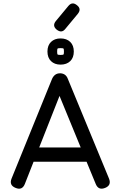

<svg xmlns="http://www.w3.org/2000/svg" viewBox="-20 -1109 706 1129"><path d="M313 -935C332.5 -919.5 349.5 -920.5 364 -939C364 -939 437 -1027 437 -1027C437 -1027 437 -1027 437 -1027C453 -1046.5 451.5 -1063.5 433 -1078C433 -1078 433 -1078 433 -1078C414.5 -1093.5 397.5 -1092.5 382 -1074C382 -1074 309 -986 309 -986C309 -986 309 -986 309 -986C293.5 -967.5 294.5 -950.5 313 -935C313 -935 313 -935 313 -935ZM72 -4C97.5 6.5 115.5 -1 126 -27C126 -27 177.5 -158 177.5 -158C177.5 -158 489 -158 489 -158C489 -158 543 -27 543 -27C543 -27 543 -27 543 -27C553.5 -1.5 571.5 6.5 598 -4C598 -4 598 -4 598 -4C624 -14.5 631.5 -32.5 621 -59C621 -59 379 -645 379 -645C379 -645 379 -645 379 -645C371.5 -666 356.5 -677 335 -678C335 -678 333 -678 333 -678C333 -678 333 -678 333 -678C311.5 -678 296 -667 286 -645C286 -645 48 -59 48 -59C48 -59 48 -59 48 -59C37.5 -32.5 45.5 -14.5 72 -4C72 -4 72 -4 72 -4ZM330 -545C330 -545 454.5 -242 454.5 -242C454.5 -242 210.5 -242 210.5 -242C210.5 -242 330 -545 330 -545ZM336 -729C360 -729 379 -736 393 -749.5C407 -763 414 -782 414 -806C414 -806 414 -806 414 -806C414 -830 407 -849 393 -862.5C379 -876 360 -883 336 -883C336 -883 336 -883 336 -883C312.5 -883 294 -876 280 -862.5C266 -849 259 -830 259 -806C259 -806 259 -806 259 -806C259 -782 266 -763 280 -749.5C294 -736 312.5 -729 336 -729C336 -729 336 -729 336 -729ZM336 -786C326 -786 320 -787 318.5 -788.5C317 -790 316 -796 316 -806C316 -806 316 -806 316 -806C316 -816 317 -822 318.5 -823.5C320 -825 326 -826 336 -826C336 -826 336 -826 336 -826C346 -826 352 -825 353.5 -823.5C355 -822 356 -816 356 -806C356 -806 356 -806 356 -806C356 -796 355 -790 353.5 -788.5C352 -787 346 -786 336 -786C336 -786 336 -786 336 -786Z"/></svg>

Font: Jura-Fortis-Bold
Style: Bold
Weight: 500
Designer: Daniel Johnson, Alexei Vanyashin, Mirko Velimirovic
Foundry: Daniel Johnson
Version: ""